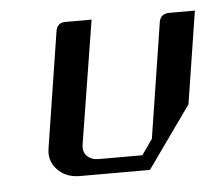

<svg xmlns="http://www.w3.org/2000/svg" viewBox="-35 -349 441 387"><g transform="rotate(-5 186.0 -156.0)"><path d="M53.2 -52.2Q53.2 -55.2 54.2 -62L90.8 -295.9Q93.8 -312 109.9 -312H163.1L123 -62Q121.1 -47.9 129.4 -39.6Q138.2 -30.8 152.8 -30.8H241.2L263.2 -62L299.8 -295.9Q302.7 -312 320.8 -312H372.1L342.8 -125L253.9 0H112.8Q83.5 0 66.9 -18.1Q53.2 -32.2 53.2 -52.2Z"/></g></svg>

Font: Hhenum
Style: Italic
Weight: 400
Designer: T. Christopher White
Version: Version 1.0